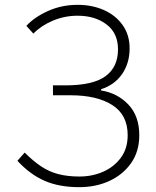

<svg xmlns="http://www.w3.org/2000/svg" viewBox="-20 -761 646 794"><path d="M308 13Q225 13 165 -13Q105 -39 52 -96L82 -130Q118 -94 151.5 -72Q185 -50 223 -40.5Q261 -31 308 -31Q362 -31 407 -51Q452 -71 480 -109Q508 -147 508 -202Q508 -286 444.5 -326.5Q381 -367 272 -367H199V-408H250Q365 -408 416.5 -446Q468 -484 468 -557Q468 -624 420.5 -660Q373 -696 301 -696Q247 -696 198.5 -675.5Q150 -655 118 -622L89 -654Q122 -690 178.5 -715.5Q235 -741 301 -741Q361 -741 409.5 -719.5Q458 -698 487 -657.5Q516 -617 516 -561Q516 -500 485 -455Q454 -410 398 -392V-387Q466 -376 511 -328.5Q556 -281 556 -202Q556 -135 522.5 -87Q489 -39 433 -13Q377 13 308 13Z"/></svg>

Font: Noto Sans TC ExtraLight
Style: Regular
Weight: 250
Designer: Ryoko NISHIZUKA  (kana, bopomofo & ideographs); Paul D. Hunt (Latin, Greek & Cyrillic); Sandoll Communications , Soo-you
Foundry: Adobe
Version: Version 2.004-H2;hotconv 1.0.118;makeotfexe 2.5.65603